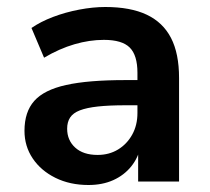

<svg xmlns="http://www.w3.org/2000/svg" viewBox="-20 -519 601 549"><path d="M233 10Q180 10 138.5 -10.5Q97 -31 73.5 -66Q50 -101 50 -145Q50 -199 78 -230.5Q106 -262 169 -276Q232 -290 338 -290H388V-218H339Q292 -218 260 -214.5Q228 -211 208.5 -203.5Q189 -196 180.5 -183Q172 -170 172 -151Q172 -118 195 -97Q218 -76 259 -76Q292 -76 317.5 -91.5Q343 -107 358 -134Q373 -161 373 -196V-311Q373 -361 351 -383Q329 -405 277 -405Q236 -405 193 -392.5Q150 -380 106 -354L70 -439Q96 -457 131.5 -470.5Q167 -484 206.5 -491.5Q246 -499 281 -499Q353 -499 399.5 -477Q446 -455 469 -410.5Q492 -366 492 -296V0H375V-104H383Q376 -69 355.5 -43.5Q335 -18 304 -4Q273 10 233 10Z"/></svg>

Font: Nunito Sans 12pt ExtraLight
Style: Regular
Weight: 200
Designer: Vernon Adams
Foundry: Vernon Adams
Version: Version 3.101;gftools[0.9.27]